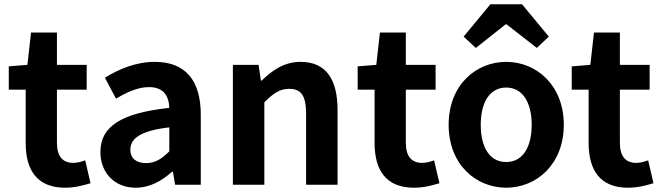

<svg xmlns="http://www.w3.org/2000/svg" viewBox="-20 -863 3091 897"><path d="M284 14C333 14 372 2 403 -7L378 -114C363 -108 341 -102 323 -102C273 -102 246 -132 246 -196V-444H385V-560H246V-711H125L108 -560L21 -553V-444H100V-195C100 -71 151 14 284 14Z M614 14C679 14 735 -17 783 -60H788L798 0H918V-327C918 -489 845 -574 703 -574C615 -574 535 -540 470 -500L522 -402C574 -433 624 -456 676 -456C745 -456 769 -414 771 -359C546 -335 449 -272 449 -153C449 -57 514 14 614 14ZM663 -101C620 -101 589 -120 589 -164C589 -215 634 -252 771 -268V-156C736 -121 705 -101 663 -101Z M1068 0H1215V-385C1256 -426 1286 -448 1331 -448C1386 -448 1410 -418 1410 -331V0H1557V-349C1557 -490 1505 -574 1384 -574C1308 -574 1251 -534 1202 -486H1199L1188 -560H1068Z M1914 14C1963 14 2002 2 2033 -7L2008 -114C1993 -108 1971 -102 1953 -102C1903 -102 1876 -132 1876 -196V-444H2015V-560H1876V-711H1755L1738 -560L1651 -553V-444H1730V-195C1730 -71 1781 14 1914 14Z M2345 14C2485 14 2614 -94 2614 -280C2614 -466 2485 -574 2345 -574C2204 -574 2076 -466 2076 -280C2076 -94 2204 14 2345 14ZM2345 -106C2268 -106 2226 -174 2226 -280C2226 -385 2268 -454 2345 -454C2421 -454 2464 -385 2464 -280C2464 -174 2421 -106 2345 -106ZM2146 -692 2203 -639 2342 -749H2347L2488 -639L2544 -692L2419 -843H2271Z M2914 14C2963 14 3002 2 3033 -7L3008 -114C2993 -108 2971 -102 2953 -102C2903 -102 2876 -132 2876 -196V-444H3015V-560H2876V-711H2755L2738 -560L2651 -553V-444H2730V-195C2730 -71 2781 14 2914 14Z"/></svg>

Font: Noto Sans JP
Style: Bold
Weight: 700
Designer: Ryoko NISHIZUKA 西塚涼子 (kana, bopomofo & ideographs); Paul D. Hunt (Latin, Greek & Cyrillic); Sandoll Communications 산돌커뮤니
Foundry: Adobe
Version: Version 2.004;hotconv 1.0.118;makeotfexe 2.5.65603